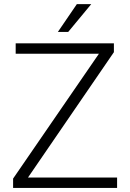

<svg xmlns="http://www.w3.org/2000/svg" viewBox="-20 -924 639 944"><path d="M555.7 -51.3V0H44.4V-45.9L466.3 -659.7H57.1V-710.9H540V-667.5L117.7 -51.3ZM264.6 -767.1 357.9 -903.8H428.7L315.4 -767.1Z"/></svg>

Font: Vazirmatn UI ExtraLight
Style: Regular
Weight: 200
Designer: Saber Rastikerdar
Foundry: Saber Rastikerdar
Version: Version 33.003